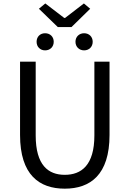

<svg xmlns="http://www.w3.org/2000/svg" viewBox="-20 -1096 761 1129"><path d="M360.8 13.4C510 13.4 624.1 -67.3 624.1 -302.4V-733.4H535V-299.9C535 -123.5 457.7 -68 360.8 -68C264.8 -68 189.9 -123.5 189.9 -299.9V-733.4H97.9V-302.4C97.9 -67.3 211.2 13.4 360.8 13.4ZM319.9 -936.9H400.4L510.4 -1044.5L473.3 -1075.7L362.7 -990.5H357.7L246.4 -1075.7L208.7 -1044.5ZM245.1 -799.8C274.7 -799.8 295.9 -820.6 295.9 -850.3C295.9 -880.1 274.7 -900.5 245.1 -900.5C216.1 -900.5 195.2 -880.1 195.2 -850.3C195.2 -820.6 216.1 -799.8 245.1 -799.8ZM474.6 -799.8C503.6 -799.8 525.1 -820.6 525.1 -850.3C525.1 -880.1 503.6 -900.5 474.6 -900.5C445.7 -900.5 423.8 -880.1 423.8 -850.3C423.8 -820.6 445.7 -799.8 474.6 -799.8Z"/></svg>

Font: Source Han Sans JP VF
Style: Regular
Weight: 250
Designer: Ryoko NISHIZUKA 西塚涼子 (kana, bopomofo & ideographs); Paul D. Hunt (Latin, Greek & Cyrillic); Sandoll Communications 산돌커뮤니
Foundry: Adobe
Version: Version 2.004;hotconv 1.0.118;makeotfexe 2.5.65603